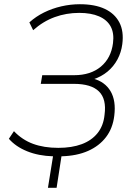

<svg xmlns="http://www.w3.org/2000/svg" viewBox="-20 -733 644 909"><path d="M207 156 231 7Q162 5 108 -17Q54 -39 22 -76L46 -112Q85 -71 136.5 -52Q188 -33 256 -33Q320 -33 367 -50.5Q414 -68 442 -103Q470 -138 475 -190Q485 -264 448.5 -300Q412 -336 330 -336H173L180 -377H331Q409 -377 457.5 -417.5Q506 -458 515 -529Q521 -576 504 -607.5Q487 -639 449 -655.5Q411 -672 355 -672Q294 -672 239 -652Q184 -632 137 -590L119 -627Q150 -655 188.5 -674Q227 -693 270.5 -703Q314 -713 358 -713Q429 -713 476 -691Q523 -669 545 -627Q567 -585 559 -524Q554 -485 536 -451.5Q518 -418 489 -394Q460 -370 421 -357V-361Q477 -346 503.5 -301Q530 -256 521 -185Q514 -126 482 -84Q450 -42 397 -18.5Q344 5 271 7L248 156Z"/></svg>

Font: Nunito Sans 10pt SemiCondensed ExtraLight
Style: Italic
Weight: 250
Width: 4
Italic angle: -9°
Designer: Vernon Adams
Foundry: Vernon Adams
Version: Version 3.101;gftools[0.9.27]